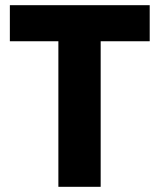

<svg xmlns="http://www.w3.org/2000/svg" viewBox="-20 -720 614 740"><path d="M205 -561H18V-700H557V-561H368V0H205Z"/></svg>

Font: Chess Sans
Style: Bold
Weight: 700
Designer: Wolf Bōese
Foundry: Wolf Bōese
Version: Version 7.223